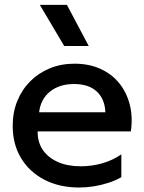

<svg xmlns="http://www.w3.org/2000/svg" viewBox="-20 -780 612 814"><path d="M316.1 15Q232.2 15 168.7 -17.8Q105.1 -50.6 69.4 -109.4Q33.8 -168.3 33.8 -246.6Q33.8 -303.7 53.3 -351.9Q72.9 -400.1 108.3 -435.5Q143.8 -470.9 191.6 -490.5Q239.3 -510 295.9 -510Q357.2 -510 405.3 -488.3Q453.4 -466.6 485.2 -427.6Q516.9 -388.6 530.2 -336.3Q543.6 -284.1 534.7 -222.8H139.7Q138.8 -178.5 161 -145.3Q183.2 -112.2 224.5 -93.6Q265.8 -75 321.9 -75Q369.4 -75 413.7 -87.7Q457.9 -100.4 494.4 -125.4V-28.8Q469.2 -14.4 439.1 -4.7Q408.9 4.9 377.5 10Q346 15 316.1 15ZM145.8 -304H426.7Q424.5 -360.1 390.4 -391.9Q356.3 -423.8 293.7 -423.8Q232.2 -423.8 192.3 -391.9Q152.4 -360.1 145.8 -304ZM252.2 -585 148.8 -759.5H263.6L356.2 -585Z"/></svg>

Font: Geologica-Sharp
Style: Regular
Weight: 100
Designer: Sindre Bremnes, Frode Helland
Foundry: Monokrom Skriftforlag AS
Version: Version 1.010;gftools[0.9.28]